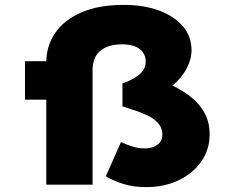

<svg xmlns="http://www.w3.org/2000/svg" viewBox="-20 -754 948 784"><path d="M578 10Q524 10 483 -3Q442 -16 412 -34L474 -174Q497 -163 521.5 -155.5Q546 -148 571 -148Q602 -148 622.5 -162.5Q643 -177 643 -205Q643 -229 628.5 -247.5Q614 -266 590 -278.5Q566 -291 537 -301Q508 -311 480 -320V-414Q492 -417 508 -424.5Q524 -432 539.5 -442.5Q555 -453 565 -468Q575 -483 575 -502Q575 -535 550 -554Q525 -573 478 -573Q423 -573 390.5 -547.5Q358 -522 358 -466V0H169V-499Q169 -566 205 -619Q241 -672 311.5 -703Q382 -734 485 -734Q566 -734 628 -711.5Q690 -689 726 -647.5Q762 -606 762 -549Q762 -511 741.5 -473Q721 -435 684.5 -405Q648 -375 602 -358L600 -434Q647 -422 689 -402Q731 -382 764.5 -354Q798 -326 817 -289.5Q836 -253 836 -206Q836 -143 802 -94.5Q768 -46 709.5 -18Q651 10 578 10ZM82 -347V-504H270V-347Z"/></svg>

Font: Lexend Mega ExtraBold
Style: Regular
Weight: 800
Designer: Bonnie Shaver-Troup, Thomas Jockin
Foundry: Lexend
Version: Version 1.007